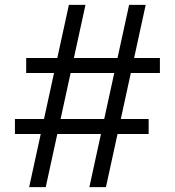

<svg xmlns="http://www.w3.org/2000/svg" viewBox="-20 -772 721 792"><path d="M332.6 -752 168.6 0H100.2L264.2 -752ZM581 -752 417 0H348.6L512.6 -752ZM639.6 -532.7V-470.8H88V-532.7ZM593.2 -281.2V-219.3H41.6V-281.2Z"/></svg>

Font: Hepta Slab ExtraLight
Style: Regular
Weight: 200
Designer: Michael LaGattuta
Foundry: Michael LaGattuta
Version: Version 1.100